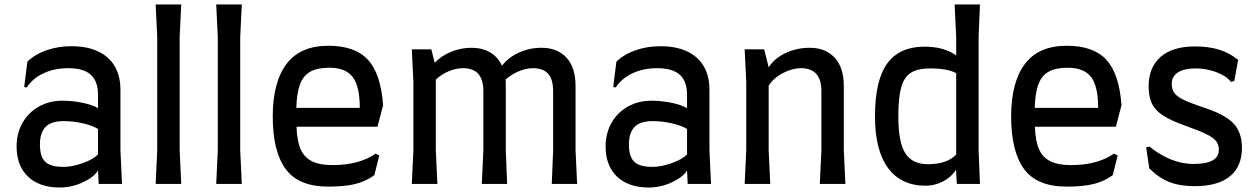

<svg xmlns="http://www.w3.org/2000/svg" viewBox="-20 -820 5618 856"><path d="M257 -371Q302 -371 346.5 -362Q391 -353 417 -338V-397Q417 -458 384.5 -487Q352 -516 284 -516Q223 -516 174.5 -493.5Q126 -471 99 -430L88 -432L102 -545Q136 -578 187.5 -596Q239 -614 299 -614Q402 -614 459.5 -563.5Q517 -513 517 -419V-149L524 0H420L417 -60Q399 -30 349 -7Q299 16 247 16Q156 16 105 -32.5Q54 -81 54 -167Q54 -226 80.5 -272.5Q107 -319 153.5 -345Q200 -371 257 -371ZM263 -76Q302 -76 349.5 -93Q397 -110 417 -132V-245Q393 -260 350 -270Q307 -280 263 -280Q208 -280 183 -254Q158 -228 158 -176Q158 -122 181.5 -99Q205 -76 263 -76Z M681 -150V-655L674 -800H788L781 -655V-150L788 0H674Z M951 -150V-655L944 -800H1058L1051 -655V-150L1058 0H944Z M1196 -301Q1196 -453 1257 -534.5Q1318 -616 1444 -616Q1563 -616 1620.5 -553.5Q1678 -491 1688 -351L1663 -255H1302Q1304 -193 1319.5 -156.5Q1335 -120 1369 -102Q1403 -84 1463 -84Q1524 -84 1572.5 -97.5Q1621 -111 1654 -135L1671 -127L1649 -39Q1612 -12 1565 0Q1518 12 1444 12Q1311 12 1253.5 -66.5Q1196 -145 1196 -301ZM1584 -339Q1584 -435 1552.5 -476.5Q1521 -518 1448 -518Q1395 -518 1363.5 -500.5Q1332 -483 1317.5 -444Q1303 -405 1301 -339Z M2446 -150V-414Q2446 -466 2424 -491Q2402 -516 2355 -516Q2326 -516 2292.5 -502Q2259 -488 2234 -465Q2235 -456 2235 -437V-150L2241 0H2128L2135 -150V-414Q2135 -465 2112.5 -490.5Q2090 -516 2043 -516Q2014 -516 1981 -502.5Q1948 -489 1923 -465V-150L1930 0H1816L1823 -150V-455L1816 -600H1903L1918 -540Q1947 -571 1991 -589Q2035 -607 2082 -607Q2130 -607 2165 -586.5Q2200 -566 2218 -527Q2246 -564 2293.5 -585.5Q2341 -607 2394 -607Q2465 -607 2505.5 -563Q2546 -519 2546 -437V-150L2553 0H2440Z M2883 -371Q2928 -371 2972.5 -362Q3017 -353 3043 -338V-397Q3043 -458 3010.5 -487Q2978 -516 2910 -516Q2849 -516 2800.5 -493.5Q2752 -471 2725 -430L2714 -432L2728 -545Q2762 -578 2813.5 -596Q2865 -614 2925 -614Q3028 -614 3085.5 -563.5Q3143 -513 3143 -419V-149L3150 0H3046L3043 -60Q3025 -30 2975 -7Q2925 16 2873 16Q2782 16 2731 -32.5Q2680 -81 2680 -167Q2680 -226 2706.5 -272.5Q2733 -319 2779.5 -345Q2826 -371 2883 -371ZM2889 -76Q2928 -76 2975.5 -93Q3023 -110 3043 -132V-245Q3019 -260 2976 -270Q2933 -280 2889 -280Q2834 -280 2809 -254Q2784 -228 2784 -176Q2784 -122 2807.5 -99Q2831 -76 2889 -76Z M3642 -150V-414Q3642 -516 3551 -516Q3513 -516 3471 -494.5Q3429 -473 3407 -438V-150L3414 0H3300L3307 -150V-455L3300 -600H3387L3407 -520Q3434 -561 3483.5 -584Q3533 -607 3590 -607Q3661 -607 3701.5 -562.5Q3742 -518 3742 -437V-150L3749 0H3635Z M4343 -149 4349 0H4246L4242 -63Q4221 -30 4184 -11Q4147 8 4107 8Q3998 8 3939.5 -70.5Q3881 -149 3881 -301Q3881 -462 3935.5 -537Q3990 -612 4102 -612Q4188 -612 4243 -573V-655L4236 -800H4349L4343 -655ZM4243 -131V-494Q4202 -515 4127 -515Q4072 -515 4041.5 -496Q4011 -477 3998 -431Q3985 -385 3985 -301Q3985 -186 4016 -137Q4047 -88 4117 -88Q4202 -88 4243 -131Z M4488 -301Q4488 -453 4549 -534.5Q4610 -616 4736 -616Q4855 -616 4912.5 -553.5Q4970 -491 4980 -351L4955 -255H4594Q4596 -193 4611.5 -156.5Q4627 -120 4661 -102Q4695 -84 4755 -84Q4816 -84 4864.5 -97.5Q4913 -111 4946 -135L4963 -127L4941 -39Q4904 -12 4857 0Q4810 12 4736 12Q4603 12 4545.5 -66.5Q4488 -145 4488 -301ZM4876 -339Q4876 -435 4844.5 -476.5Q4813 -518 4740 -518Q4687 -518 4655.5 -500.5Q4624 -483 4609.5 -444Q4595 -405 4593 -339Z M5104 -69 5090 -163 5104 -167Q5201 -89 5301 -89Q5414 -89 5414 -152Q5414 -175 5402 -190.5Q5390 -206 5359 -221.5Q5328 -237 5266 -259Q5201 -282 5165.5 -305Q5130 -328 5115.5 -358.5Q5101 -389 5101 -435Q5101 -520 5154.5 -566.5Q5208 -613 5308 -613Q5369 -613 5415.5 -598.5Q5462 -584 5500 -553L5483 -459L5468 -455Q5447 -482 5402.5 -498.5Q5358 -515 5312 -515Q5259 -515 5231.5 -497Q5204 -479 5204 -446Q5204 -421 5216 -405Q5228 -389 5258 -374.5Q5288 -360 5348 -340Q5441 -310 5479 -270Q5517 -230 5517 -161Q5517 -78 5463.5 -34Q5410 10 5306 10Q5241 10 5194.5 -8Q5148 -26 5104 -69Z"/></svg>

Font: Farro
Style: Regular
Weight: 400
Designer: Aceler Chua
Foundry: Grayscale Limited
Version: Version 1.101